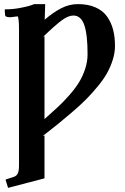

<svg xmlns="http://www.w3.org/2000/svg" viewBox="-20 -678 604 927"><path d="M334 -603Q310.1 -603 278.6 -580.1Q247.1 -557.1 188 -500L194.8 -502.9V-103L258.3 -160.2Q284.7 -184.6 314 -217.8Q343.3 -251 361.3 -280.3Q379.4 -309.6 391.1 -345.2Q402.8 -380.9 402.8 -416Q402.8 -510.7 387 -556.9Q371.1 -603 334 -603ZM198.2 -658.2 195.8 -583Q236.8 -618.2 275.6 -638.2Q314.5 -658.2 356 -658.2Q405.3 -658.2 441.2 -642.3Q477.1 -626.5 497.1 -597.9Q517.1 -569.3 526.1 -534.4Q535.2 -499.5 535.2 -456.1Q535.2 -423.8 524.7 -390.1Q514.2 -356.4 497.6 -326.4Q481 -296.4 453.6 -262.9Q426.3 -229.5 399.2 -201.9Q372.1 -174.3 333 -140.6L262.2 -81.1L186 -21L194.8 -23.9V183.1L19 229L6.8 189.9L9.3 188Q11.7 187.5 21.5 184.1Q25.4 183.1 27.8 182.1L46.9 175.8Q60.5 171.4 66.2 158.7Q71.8 146 71.8 121.1V-536.1Q71.8 -592.3 64.9 -599.1Q59.6 -598.6 50.3 -597.2Q41 -595.7 35.2 -595.2Q23.4 -593.8 14.2 -596.4Q4.9 -599.1 4.9 -604Q2.9 -619.6 2.9 -632.8Q48.3 -632.8 88.9 -642.1Q122.6 -648.4 145 -658.2Z"/></svg>

Font: Linux Libertine G
Style: Semibold
Weight: 600
Designer: Philipp H. Poll
Foundry: Philipp H. Poll
Version: Version 5.1.1